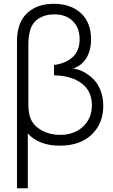

<svg xmlns="http://www.w3.org/2000/svg" viewBox="-20 -755 595 1015"><path d="M69.8 -540Q69.8 -585.9 83 -622.6Q101.6 -675.3 148.7 -705.1Q195.8 -734.9 265.1 -734.9Q354.5 -734.9 408 -685.1Q461.4 -635.3 461.4 -547.4Q461.4 -489.7 437 -448.7Q412.6 -407.7 366.2 -393.1Q393.6 -389.2 420.7 -375.5Q447.8 -361.8 471.9 -338.6Q496.1 -315.4 511 -278.3Q525.9 -241.2 525.9 -195.8Q525.9 -102.1 464.6 -43.5Q403.3 15.1 295.4 15.1Q186.5 15.1 127 -49.3V240.2H69.8ZM129.9 -207.5Q129.9 -166 138.2 -138.2Q151.4 -94.7 196.3 -68.4Q241.2 -42 298.3 -42Q372.1 -42 418.9 -85.7Q465.8 -129.4 465.8 -199.2Q465.8 -272.5 412.6 -313.5Q359.4 -354.5 265.6 -356.9V-411.6Q325.7 -418.9 363.3 -452.4Q400.9 -485.8 400.9 -547.9Q400.9 -608.4 364.5 -643.8Q328.1 -679.2 266.1 -679.2Q221.7 -679.2 188 -659.4Q154.3 -639.6 140.6 -599.6Q129.9 -565.9 129.9 -516.6Z"/></svg>

Font: Manrope Light
Style: Regular
Weight: 300
Designer: Mikhail Sharanda
Foundry: Mikhail Sharanda
Version: Version 4.505;FEAKit 1.0